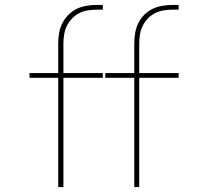

<svg xmlns="http://www.w3.org/2000/svg" viewBox="-20 -755 840 775"><path d="M522 0V-441H405V-460H522V-580Q522 -601 525.5 -621.5Q529 -642 538 -661Q547 -680 562 -695Q577 -710 595.5 -719Q614 -728 635 -731.5Q656 -735 676 -735H701V-716H676Q658 -716 640 -713Q622 -710 606 -702Q590 -694 577 -680.5Q564 -667 556 -650.5Q548 -634 545 -616Q542 -598 542 -580V-460H701V-441H542V0ZM215 0V-441H99V-460H215V-580Q215 -601 218.5 -621.5Q222 -642 231.5 -661Q241 -680 256 -695Q271 -710 289.5 -719Q308 -728 328.5 -731.5Q349 -735 370 -735H395V-716H370Q352 -716 334 -713Q316 -710 300 -702Q284 -694 271 -680.5Q258 -667 250 -650.5Q242 -634 239 -616Q236 -598 236 -580V-460H395V-441H236V0Z"/></svg>

Font: Iosevka Aile Thin
Style: Regular
Weight: 100
Designer: Belleve Invis
Foundry: Belleve Invis
Version: Version 31.1.0; ttfautohint (v1.8.4)